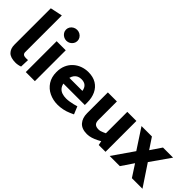

<svg xmlns="http://www.w3.org/2000/svg" viewBox="34 -1513 2256 2256"><g transform="rotate(45 1162.5 -385.0)"><path d="M216 8Q132 8 95 -30Q58 -68 58 -133V-738L209 -770V-161Q209 -140 222 -128.5Q235 -117 264 -117Q272 -117 280.5 -117.5Q289 -118 299 -118L295 -7Q277 0 256 4Q235 8 216 8Z M380 0V-513H531V0ZM456 -597Q431 -597 409 -609.5Q387 -622 374 -642.5Q361 -663 361 -688Q361 -713 374 -733.5Q387 -754 409 -766Q431 -778 456 -778Q482 -778 503.5 -766Q525 -754 538 -733.5Q551 -713 551 -688Q551 -663 538 -642.5Q525 -622 504 -609.5Q483 -597 456 -597Z M915 8Q839 8 775 -22.5Q711 -53 672.5 -112Q634 -171 634 -255Q634 -318 655 -367Q676 -416 713.5 -450.5Q751 -485 799.5 -503Q848 -521 902 -521Q980 -521 1034 -488Q1088 -455 1116 -395.5Q1144 -336 1144 -259V-217H788Q796 -181 815.5 -158.5Q835 -136 865.5 -125.5Q896 -115 935 -115Q960 -115 988.5 -119.5Q1017 -124 1046 -131L1093 -144L1132 -49L1088 -29Q1045 -10 1001 -1Q957 8 915 8ZM790 -314H1007Q1000 -358 974.5 -381Q949 -404 903 -404Q874 -404 851.5 -394Q829 -384 813.5 -364Q798 -344 790 -314Z M1403 8Q1315 8 1273 -40.5Q1231 -89 1231 -168V-513H1381V-206Q1381 -164 1400.5 -145.5Q1420 -127 1460 -127Q1477 -127 1492 -131.5Q1507 -136 1523 -143L1554 -157V-513H1705V0H1592L1574 -88L1604 -65L1545 -33Q1508 -14 1472.5 -3Q1437 8 1403 8Z M1774 0 1955 -261 1790 -513H1963L2054 -376L2147 -513H2315L2142 -266L2319 0H2143L2045 -151L1943 0Z"/></g></svg>

Font: REM Medium SemiBold
Style: Regular
Weight: 600
Version: Version 1.005;gftools[0.9.28]